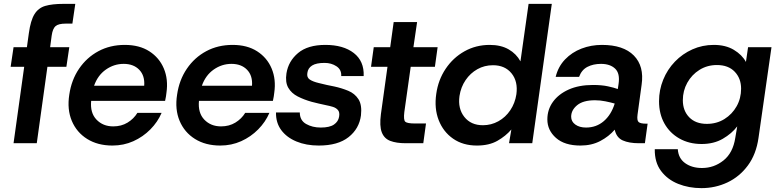

<svg xmlns="http://www.w3.org/2000/svg" viewBox="-20 -740 4016 992"><path d="M50 0 105 -395H35L50 -496H119L129 -568Q138 -634 158 -666.5Q178 -699 214 -709.5Q250 -720 308 -720H369L354 -618H320Q282 -618 267 -605Q252 -592 247 -556L239 -496H338L323 -395H225L170 0Z M561 12Q485 12 430.5 -22Q376 -56 351 -115.5Q326 -175 338 -251Q349 -327 388.5 -385Q428 -443 488.5 -475.5Q549 -508 625 -508Q700 -508 751.5 -475Q803 -442 826.5 -386Q850 -330 840 -261Q839 -253 837.5 -242Q836 -231 833 -219H451Q445 -157 478.5 -122Q512 -87 565 -87Q607 -87 639 -106.5Q671 -126 690 -157H815Q795 -110 757 -71.5Q719 -33 669 -10.5Q619 12 561 12ZM619 -410Q569 -410 527 -380.5Q485 -351 466 -297H725Q729 -349 699.5 -379.5Q670 -410 619 -410Z M1118 12Q1042 12 987.5 -22Q933 -56 908 -115.5Q883 -175 895 -251Q906 -327 945.5 -385Q985 -443 1045.5 -475.5Q1106 -508 1182 -508Q1257 -508 1308.5 -475Q1360 -442 1383.5 -386Q1407 -330 1397 -261Q1396 -253 1394.5 -242Q1393 -231 1390 -219H1008Q1002 -157 1035.5 -122Q1069 -87 1122 -87Q1164 -87 1196 -106.5Q1228 -126 1247 -157H1372Q1352 -110 1314 -71.5Q1276 -33 1226 -10.5Q1176 12 1118 12ZM1176 -410Q1126 -410 1084 -380.5Q1042 -351 1023 -297H1282Q1286 -349 1256.5 -379.5Q1227 -410 1176 -410Z M1627 12Q1562 12 1511.5 -9Q1461 -30 1433 -68Q1405 -106 1406 -159H1529Q1529 -118 1561.5 -99.5Q1594 -81 1637 -81Q1683 -81 1705.5 -96.5Q1728 -112 1732 -137Q1736 -160 1726 -171.5Q1716 -183 1699.5 -188Q1683 -193 1667 -196Q1649 -200 1626.5 -205Q1604 -210 1590 -214Q1551 -225 1518.5 -241.5Q1486 -258 1469.5 -286.5Q1453 -315 1460 -361Q1470 -424 1520 -466Q1570 -508 1661 -508Q1754 -508 1808 -466Q1862 -424 1859 -347H1743Q1745 -380 1718.5 -397.5Q1692 -415 1657 -415Q1614 -415 1592.5 -401.5Q1571 -388 1568 -363Q1564 -340 1580.5 -329Q1597 -318 1627 -311Q1643 -307 1669 -301Q1695 -295 1708 -293Q1745 -285 1779 -271Q1813 -257 1832 -227.5Q1851 -198 1845 -144Q1836 -75 1781 -31.5Q1726 12 1627 12Z M2076 0Q2028 0 1996.5 -12Q1965 -24 1952.5 -56.5Q1940 -89 1948 -150L1982 -395H1897L1911 -496H1996L2014 -626H2135L2116 -496H2241L2227 -395H2102L2069 -161Q2064 -120 2074 -111Q2084 -102 2124 -102H2181L2167 0Z M2444 12Q2372 12 2321 -23.5Q2270 -59 2246.5 -119.5Q2223 -180 2234 -255Q2244 -327 2282.5 -384.5Q2321 -442 2380 -475Q2439 -508 2510 -508Q2568 -508 2608 -485Q2648 -462 2669 -423L2711 -720H2831L2730 0H2610L2622 -71Q2593 -37 2550 -12.5Q2507 12 2444 12ZM2475 -93Q2518 -93 2555 -113.5Q2592 -134 2616.5 -170.5Q2641 -207 2648 -253Q2657 -319 2623 -361Q2589 -403 2527 -403Q2483 -403 2446.5 -382.5Q2410 -362 2385.5 -326Q2361 -290 2354 -244Q2345 -179 2379 -136Q2413 -93 2475 -93Z M2979 12Q2897 12 2852.5 -27.5Q2808 -67 2808 -123Q2808 -174 2837 -214Q2866 -254 2918.5 -277.5Q2971 -301 3044 -301Q3089 -301 3121 -294Q3153 -287 3172 -280L3176 -307Q3184 -361 3158 -385.5Q3132 -410 3085 -410Q3045 -410 3015 -394.5Q2985 -379 2972 -343H2851Q2864 -396 2899.5 -433Q2935 -470 2984.5 -489Q3034 -508 3090 -508Q3201 -508 3255 -453Q3309 -398 3295 -302L3274 -148Q3270 -118 3279.5 -109.5Q3289 -101 3319 -101H3326L3312 0H3281Q3230 0 3197.5 -14.5Q3165 -29 3156 -70Q3126 -35 3081.5 -11.5Q3037 12 2979 12ZM2931 -137Q2931 -112 2952.5 -96.5Q2974 -81 3008 -81Q3061 -81 3099.5 -114Q3138 -147 3156 -205Q3135 -211 3108 -216.5Q3081 -222 3054 -222Q2993 -222 2962 -196.5Q2931 -171 2931 -137Z M3604 232Q3539 232 3484 210Q3429 188 3395.5 143.5Q3362 99 3363 31H3482Q3485 78 3520 103Q3555 128 3607 128Q3669 128 3718 89Q3767 50 3779 -28L3789 -87Q3761 -50 3714.5 -23Q3668 4 3605 4Q3540 4 3490 -24.5Q3440 -53 3412.5 -102.5Q3385 -152 3385 -217Q3385 -275 3406.5 -328Q3428 -381 3467 -421.5Q3506 -462 3557.5 -485Q3609 -508 3668 -508Q3729 -508 3771.5 -482.5Q3814 -457 3834 -420L3845 -496H3966L3899 -28Q3887 57 3844 115Q3801 173 3738.5 202.5Q3676 232 3604 232ZM3632 -100Q3683 -100 3723 -125Q3763 -150 3786 -191Q3809 -232 3809 -282Q3809 -335 3776 -369.5Q3743 -404 3684 -404Q3634 -404 3594 -379Q3554 -354 3531 -312.5Q3508 -271 3508 -222Q3508 -168 3541 -134Q3574 -100 3632 -100Z"/></svg>

Font: Host Grotesk SemiBold
Style: Italic
Weight: 600
Italic angle: -8°
Designer: Doğukan Karapınar based on Poppins by Indian Type Foundry, Jonny Pinhorn
Foundry: Element Type
Version: Version 1.001; ttfautohint (v1.8.4.7-5d5b)